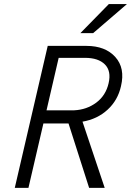

<svg xmlns="http://www.w3.org/2000/svg" viewBox="-20 -912 637 933"><path d="M370.6 -751 508.8 -892.1H596.7L432.6 -751ZM51.8 1 211.9 -689H399.9Q491.7 -689 540.3 -635Q588.9 -581.1 567.9 -493.2Q552.7 -424.8 502.7 -378.9Q452.6 -333 380.9 -320.8L488.8 1H413.1L313 -312H190.9L118.2 1ZM206.1 -376H340.8Q401.4 -378.9 447.8 -413.3Q494.1 -447.8 507.8 -507.8Q521.5 -566.9 489.7 -598.9Q458 -630.9 393.1 -630.9H265.1Z"/></svg>

Font: HK Grotesk Light Italic
Style: Regular
Weight: 300
Italic angle: -13°
Designer: Alfredo Marco Pradil and Stefan Peev
Foundry: Hanken Design Co.
Version: Version 1.000;PS 001.000;hotconv 1.0.88;makeotf.lib2.5.64775